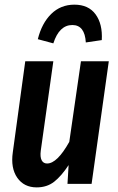

<svg xmlns="http://www.w3.org/2000/svg" viewBox="-20 -793 508 828"><path d="M210 -606 143.1 -624Q160.2 -692.9 200.9 -732.9Q241.7 -772.9 300.8 -772.9Q361.8 -772.9 392.3 -731Q422.9 -689 418.9 -620.1L350.1 -609.9Q345.7 -685.1 292 -685.1Q235.4 -685.1 210 -606ZM138.2 15.1Q83.5 15.1 54.4 -26.6Q25.4 -68.4 35.2 -136.2L88.9 -528.8H210L155.8 -143.1Q152.3 -115.7 159.7 -101.8Q167 -87.9 183.1 -87.9Q226.6 -87.9 278.8 -181.2L329.1 -528.8H449.2L375 0H271L275.9 -81.1Q245.1 -34.2 213.9 -9.5Q182.6 15.1 138.2 15.1Z"/></svg>

Font: Fira Sans Compressed Medium
Style: Italic
Weight: 500
Width: 3
Italic angle: -8°
Designer: Carrois Corporate & Edenspiekermann AG
Foundry: Carrois Corporate GbR & Edenspiekermann AG
Version: Version 4.203;PS 004.203;hotconv 1.0.88;makeotf.lib2.5.64775